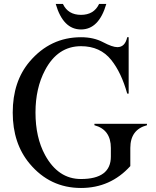

<svg xmlns="http://www.w3.org/2000/svg" viewBox="-20 -934 782 964"><path d="M386.7 9.8Q231 9.8 128.9 -112.3Q43.9 -213.9 43.9 -368.7Q43.9 -524.9 128.9 -625Q232.9 -747.1 386.7 -747.1Q450.2 -747.1 497.3 -722.2Q544.4 -697.3 569.3 -697.3Q607.9 -697.3 618.7 -747.1H626V-463.9H618.7Q589.4 -569.3 538.6 -632.8Q483.4 -702.1 386.7 -702.1Q269.5 -702.1 206.1 -581.5Q158.2 -491.2 158.2 -369.1Q158.2 -244.1 206.1 -155.8Q272 -35.2 386.2 -35.2Q536.6 -35.2 536.6 -147.9V-190.9Q536.6 -283.2 454.1 -305.2V-312.5H717.8V-305.2Q634.3 -283.2 634.3 -190.9V-100.1Q534.7 9.8 386.7 9.8ZM259.8 -914.1H295.9Q321.8 -859.4 386.7 -859.4Q451.7 -859.4 477.5 -914.1H513.7Q476.6 -786.1 386.7 -786.1Q296.9 -786.1 259.8 -914.1Z"/></svg>

Font: Modern Antiqua
Style: Book
Weight: 400
Designer: Wojciech Kalinowski "wmk69" (wmk69@o2.pl)
Foundry: Wojciech Kalinowski "wmk69" (wmk69@o2.pl)
Version: Version 3.1.0; 2021-05-28